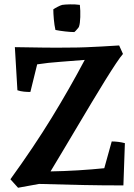

<svg xmlns="http://www.w3.org/2000/svg" viewBox="-20 -872 629 904"><path d="M65 12 29 -28Q139 -180 223 -317Q307 -454 379 -590Q323 -585 264.5 -581Q206 -577 155 -569L123 -439Q108 -439 92.5 -440.5Q77 -442 62 -447L50 -650Q115 -649 180.5 -648Q246 -647 307 -648Q348 -648 384 -649.5Q420 -651 457.5 -653Q495 -655 541 -658L559 -618Q548 -606 526 -573Q504 -540 474.5 -492.5Q445 -445 411.5 -389Q378 -333 343.5 -275Q309 -217 276.5 -162.5Q244 -108 218 -65Q281 -66 347 -70Q413 -74 471 -80L506 -206Q521 -206 537 -204Q553 -202 568 -198L561 1Q462 1 362.5 -1Q263 -3 164 -6ZM241 -731Q236 -753 233.5 -781Q231 -809 231 -828Q238 -833 251.5 -840Q265 -847 273 -849Q286 -851 310 -851.5Q334 -852 356 -849Q359 -822 358 -791.5Q357 -761 352 -747Q352 -745 347 -739Q342 -733 336.5 -727Q331 -721 330 -721Q313 -721 286.5 -724Q260 -727 241 -731Z"/></svg>

Font: Labrada SemiBold
Style: Regular
Weight: 600
Designer: Mercedes Jáuregui
Foundry: Omnibus-Type Team
Version: Version 1.000; ttfautohint (v1.8.4.7-5d5b)